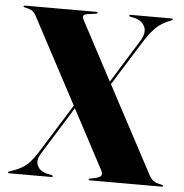

<svg xmlns="http://www.w3.org/2000/svg" viewBox="-51 -749 764 798"><g transform="rotate(5 331.0 -350.0)"><path d="M598.5 -43.5Q608.5 -24.5 621.2 -17.8Q634 -11 651 -8Q658 -7 658 -3.5Q658 0 653 0H353.5Q348 0 348 -3.5Q348 -7 356 -8Q390 -13.5 397.5 -21.8Q405 -30 396 -46.5L265 -293L140.5 -92.5Q123 -64.5 132.5 -42.5Q142 -20.5 173.5 -12L192.5 -8Q198 -6.5 198 -3.5Q198 0 193.5 0H16.5Q11.5 0 11.5 -3.5Q11.5 -6.5 17 -8Q47.5 -18 66.8 -29Q86 -40 100.8 -56.5Q115.5 -73 132 -99L259.5 -303.5L70 -659.5Q60 -678.5 48.5 -684Q37 -689.5 21 -692.5Q15.5 -693.5 15.5 -696.5Q15.5 -700 21 -700H319.5Q324.5 -700 324.5 -696.5Q324.5 -693 317.5 -692L281 -687Q258 -683.5 269 -662.5L400 -416L511 -595Q533.5 -631.5 522 -656Q510.5 -680.5 480 -688.5L461.5 -692Q456.5 -693.5 456.5 -696Q456.5 -700 461 -700H633.5Q638 -700 638 -696.5Q638 -693.5 632 -691.5Q590.5 -676 566.8 -651.2Q543 -626.5 522 -592.5L405.5 -406Z"/></g></svg>

Font: Fraunces 144pt S000
Style: Bold
Weight: 700
Version: Version 1.000; ttfautohint (v1.8.3)